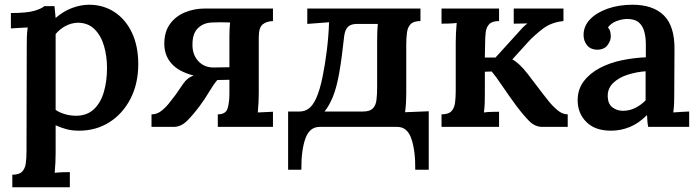

<svg xmlns="http://www.w3.org/2000/svg" viewBox="-20 -536 2950 811"><path d="M32 255V202Q61 202 73.5 189Q86 176 89 153.5Q92 131 92 102L93 -341Q93 -359 93.5 -379Q94 -399 97 -420Q80 -419 59.5 -418Q39 -417 26 -416V-481Q94 -481 125.5 -490.5Q157 -500 167 -510H210Q211 -500 212.5 -486Q214 -472 215 -460Q248 -489 285 -502.5Q322 -516 356 -516Q416 -516 463 -485.5Q510 -455 537 -398.5Q564 -342 564 -265Q564 -183 531.5 -119.5Q499 -56 442.5 -20Q386 16 314 16Q284 16 260 9.5Q236 3 215 -7V112Q215 129 214 151Q213 173 211 194Q227 192 245 191.5Q263 191 275 191V255ZM303 -47Q349 -48 377.5 -75.5Q406 -103 419 -148.5Q432 -194 432 -249Q432 -298 419.5 -341.5Q407 -385 379.5 -412.5Q352 -440 308 -440Q280 -439 255.5 -425.5Q231 -412 215 -392Q215 -355 215 -314.5Q215 -274 215 -216.5Q215 -159 215 -72Q230 -61 253.5 -54Q277 -47 303 -47Z M620 0V-53Q642 -53 659.5 -66Q677 -79 692.5 -98Q708 -117 722 -136L755 -184Q772 -208 798 -217Q735 -233 704.5 -267.5Q674 -302 674 -351Q674 -401 697.5 -434Q721 -467 760.5 -483.5Q800 -500 846 -500H1133V-447Q1105 -446 1089 -432.5Q1073 -419 1073 -378V-143Q1073 -126 1072 -104Q1071 -82 1069 -61L1133 -64V0H900V-53Q934 -53 941.5 -78.5Q949 -104 949 -142V-199L898 -198Q883 -181 863 -147.5Q843 -114 824 -89Q795 -50 769.5 -25Q744 0 713 0ZM884 -251Q902 -251 917.5 -251.5Q933 -252 949 -252V-382Q949 -418 952 -441Q933 -442 911.5 -442Q890 -442 876 -441Q840 -440 816.5 -417.5Q793 -395 793 -349Q792 -306 817.5 -278Q843 -250 884 -251Z M1197 181V-65H1245Q1268 -65 1285 -78Q1302 -91 1316 -122Q1331 -156 1342 -209Q1353 -262 1360.5 -323Q1368 -384 1370 -442L1278 -435V-500H1756V-447Q1727 -447 1714.5 -434Q1702 -421 1699 -398.5Q1696 -376 1696 -347V-143Q1696 -126 1695 -104.5Q1694 -83 1691 -62L1791 -66V181H1734Q1735 102 1718 51Q1701 0 1658 0H1330Q1287 0 1269.5 50.5Q1252 101 1253 181ZM1351 -65H1513Q1542 -65 1554.5 -77.5Q1567 -90 1570 -112.5Q1573 -135 1573 -165V-358Q1573 -374 1573.5 -395Q1574 -416 1576 -435H1489Q1463 -435 1450.5 -423.5Q1438 -412 1434 -385Q1424 -291 1413 -228.5Q1402 -166 1386 -127Q1379 -110 1370.5 -94.5Q1362 -79 1351 -65Z M1845 0V-53Q1874 -53 1886.5 -66Q1899 -79 1902 -101.5Q1905 -124 1905 -153V-357Q1905 -374 1906 -396Q1907 -418 1909 -439Q1893 -437 1875 -436.5Q1857 -436 1845 -436V-500H2088V-447Q2059 -447 2046.5 -434Q2034 -421 2031.5 -398.5Q2029 -376 2029 -347L2028 -293H2073L2162 -391Q2176 -407 2186.5 -418Q2197 -429 2208 -437L2150 -436V-500H2360V-447Q2308 -442 2271.5 -413.5Q2235 -385 2212 -360L2144 -285Q2173 -270 2208 -225L2276 -136Q2283 -127 2299 -107Q2315 -87 2335.5 -70Q2356 -53 2378 -53V0H2271Q2240 0 2215.5 -24.5Q2191 -49 2161 -89Q2130 -131 2102 -172.5Q2074 -214 2057 -234L2028 -233V-143Q2028 -126 2027.5 -104Q2027 -82 2024 -61Q2040 -63 2058 -63.5Q2076 -64 2088 -64V0Z M2718 0Q2715 -15 2714.5 -25.5Q2714 -36 2713 -50Q2678 -15 2640 0.5Q2602 16 2561 16Q2493 16 2456.5 -21Q2420 -58 2420 -112Q2420 -159 2446 -193Q2472 -227 2514 -249Q2556 -271 2607 -281.5Q2658 -292 2708 -294V-349Q2708 -378 2701.5 -402.5Q2695 -427 2678 -441.5Q2661 -456 2628 -456Q2605 -455 2583 -446.5Q2561 -438 2548 -420Q2556 -411 2558 -400.5Q2560 -390 2560 -382Q2560 -364 2546 -345Q2532 -326 2501 -326Q2474 -327 2459.5 -345Q2445 -363 2445 -388Q2445 -426 2472.5 -454.5Q2500 -483 2547 -499.5Q2594 -516 2652 -516Q2738 -516 2784 -471Q2830 -426 2829 -327Q2829 -274 2828.5 -234.5Q2828 -195 2828 -143Q2828 -128 2827.5 -105.5Q2827 -83 2824 -61Q2862 -64 2891 -65V0ZM2707 -235Q2667 -232 2630 -220Q2593 -208 2569.5 -185Q2546 -162 2547 -128Q2548 -97 2567 -82.5Q2586 -68 2611 -68Q2639 -68 2663 -80Q2687 -92 2707 -112Q2707 -122 2707 -133Q2707 -144 2707 -155Q2707 -169 2707 -190Q2707 -211 2707 -235Z"/></svg>

Font: Lora SemiBold
Style: Regular
Weight: 600
Designer: Olga Karpushina, Alexei Vanyashin (Cyrillic)
Foundry: Cyreal
Version: Version 3.011; ttfautohint (v1.8.4.7-5d5b)